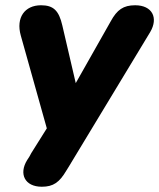

<svg xmlns="http://www.w3.org/2000/svg" viewBox="-20 -521 605 730"><path d="M139 189C183 189 206 172 232 128L242 112L251 97L551 -399C583 -453 559 -501 494 -501C449 -501 425 -484 401 -440L268 -205L217 -424C204 -481 183 -501 136 -501C74 -501 40 -454 59 -386L158 -33L99 61L92 74L83 88C51 140 74 189 139 189Z"/></svg>

Font: SN Pro Heavy
Style: Italic
Weight: 800
Italic angle: -9°
Designer: Tobias Whetton
Foundry: Supernotes
Version: Version 1.001;Glyphs 3.2 (3249)